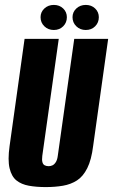

<svg xmlns="http://www.w3.org/2000/svg" viewBox="-20 -749 460 781"><path d="M166 12Q128 12 97.5 6.5Q67 1 47 -15Q27 -31 19 -64.5Q11 -98 19 -155L80 -591H219L152 -115Q150 -99 152.5 -89.5Q155 -80 162 -76.5Q169 -73 178 -73Q186 -73 193.5 -76.5Q201 -80 207 -89.5Q213 -99 215 -115L282 -591H420L359 -156Q352 -99 335 -65Q318 -31 293 -15Q268 1 236 6.5Q204 12 166 12ZM199 -627Q176 -627 160.5 -642Q145 -657 145 -679Q145 -700 160.5 -714.5Q176 -729 199 -729Q222 -729 237 -714.5Q252 -700 252 -679Q252 -657 237 -642Q222 -627 199 -627ZM329 -627Q306 -627 290.5 -642Q275 -657 275 -679Q275 -700 290.5 -714.5Q306 -729 329 -729Q352 -729 367 -714.5Q382 -700 382 -679Q382 -657 367 -642Q352 -627 329 -627Z"/></svg>

Font: Alumni Sans ExtraBold
Style: Italic
Weight: 800
Italic angle: -8°
Designer: Robert E. Leuschke
Foundry: Robert E. Leuschke
Version: Version 1.016